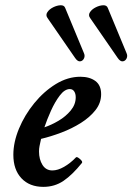

<svg xmlns="http://www.w3.org/2000/svg" viewBox="-20 -715 516 748"><path d="M149 13Q95 13 63.5 -20.5Q32 -54 32 -112Q32 -161 54 -214Q76 -267 113.5 -313Q151 -359 197.5 -387.5Q244 -416 293 -416Q329 -416 351.5 -399.5Q374 -383 374 -348Q374 -314 352 -286Q330 -258 295 -236Q260 -214 219 -198.5Q178 -183 140 -174Q136 -156 134 -146Q132 -136 132 -125Q132 -94 145.5 -72.5Q159 -51 184 -51Q205 -51 229.5 -65Q254 -79 275 -101Q278 -105 285 -100.5Q292 -96 297 -90Q302 -84 299 -80Q262 -34 227.5 -10.5Q193 13 149 13ZM153 -219Q180 -228 208 -244.5Q236 -261 255.5 -284.5Q275 -308 275 -336Q275 -350 269 -359Q263 -368 252 -368Q232 -368 213 -343Q194 -318 178.5 -283.5Q163 -249 153 -219ZM307 -508Q312 -497 307 -487Q302 -477 292 -476Q282 -475 272 -490L165 -645Q157 -656 164.5 -667.5Q172 -679 187 -686.5Q202 -694 216 -694.5Q230 -695 234 -684ZM473 -508Q478 -497 473 -487Q468 -477 458 -476Q448 -475 438 -490L331 -645Q323 -656 330.5 -667.5Q338 -679 353 -686.5Q368 -694 382 -694.5Q396 -695 400 -684Z"/></svg>

Font: Junicode
Style: Bold Italic
Weight: 700
Italic angle: -11°
Designer: Peter S. Baker
Version: Version 2.100; ttfautohint (v1.8.4)